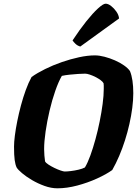

<svg xmlns="http://www.w3.org/2000/svg" viewBox="-20 -1020 752 1040"><path d="M291 0Q257 0 221 -13Q185 -26 153.5 -44.5Q122 -63 99.5 -82Q77 -101 70 -113Q63 -128 59.5 -153Q56 -178 56 -226Q56 -250 60.5 -285.5Q65 -321 73.5 -363.5Q82 -406 93.5 -449Q105 -492 119.5 -532Q134 -572 151 -603Q182 -625 224.5 -646Q267 -667 314.5 -683.5Q362 -700 408.5 -710Q455 -720 494 -720Q518 -720 546.5 -712.5Q575 -705 602.5 -693Q630 -681 652 -665.5Q674 -650 684 -635Q693 -613 697.5 -583Q702 -553 702 -515Q702 -478 696.5 -435.5Q691 -393 681 -348.5Q671 -304 657 -260Q643 -216 625.5 -175Q608 -134 588 -99Q556 -76 505.5 -53Q455 -30 398.5 -15Q342 0 291 0ZM331 -91Q343 -91 364 -93.5Q385 -96 406 -101Q427 -106 440 -113Q455 -138 469.5 -178Q484 -218 497 -265.5Q510 -313 520 -362.5Q530 -412 536 -457.5Q542 -503 542 -538Q542 -549 542 -556.5Q542 -564 541 -569Q537 -577 525 -586Q513 -595 497 -603Q481 -611 466 -616Q451 -621 441 -621Q426 -621 403 -619.5Q380 -618 356.5 -615.5Q333 -613 315 -609Q297 -578 279.5 -528Q262 -478 248.5 -420.5Q235 -363 227 -308Q219 -253 219 -212Q219 -195 220.5 -177.5Q222 -160 224 -146Q228 -138 242.5 -128.5Q257 -119 274.5 -110.5Q292 -102 308 -96.5Q324 -91 331 -91ZM415 -768Q400 -772 389 -782.5Q378 -793 373 -801Q411 -859 447 -904Q483 -949 511 -974.5Q539 -1000 552 -1000Q566 -1000 582 -987.5Q598 -975 610.5 -957Q623 -939 625 -920Z"/></svg>

Font: Texturina 12pt Black
Style: Italic
Weight: 900
Italic angle: -11°
Designer: Guillermo Torres Carreño
Foundry: Omnibus-Type
Version: Version 1.002